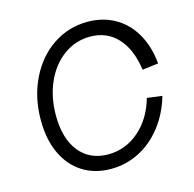

<svg xmlns="http://www.w3.org/2000/svg" viewBox="-107 -824 956 948"><g transform="rotate(-15 371.5 -350.0)"><path d="M73 -306Q73 -421 118.5 -515Q164 -609 243.5 -662.5Q323 -716 421 -716Q499 -716 560.5 -681Q622 -646 659.5 -580.5Q697 -515 705 -427L623 -417Q608 -525 553.5 -583.5Q499 -642 414 -642Q340 -642 279.5 -598.5Q219 -555 185 -479Q151 -403 151 -309Q151 -191 204.5 -124Q258 -57 352 -57Q441 -57 510 -117Q579 -177 607 -277L684 -267Q659 -181 609 -117Q559 -53 491.5 -18.5Q424 16 347 16Q264 16 202 -23.5Q140 -63 106.5 -135.5Q73 -208 73 -306Z"/></g></svg>

Font: MedMera Sans
Style: Italic
Weight: 400
Italic angle: -11°
Designer: Kasper Nordkvist
Foundry: UNCUT.wtf
Version: Version 1.300